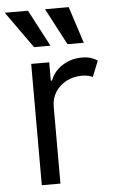

<svg xmlns="http://www.w3.org/2000/svg" viewBox="-76 -822 515 860"><g transform="rotate(-5 181.5 -392.0)"><path d="M76.7 0V-545.5H157.7V-463.1H163.4Q177.9 -503.6 217 -528.8Q256 -554 305.4 -554Q328.1 -554 345.2 -548.7Q362.2 -543.3 375 -534.1L346.6 -463.1Q337.7 -467.7 325.8 -470.3Q313.9 -473 298.3 -473Q258.5 -473 227.5 -456.3Q196.4 -439.6 178.4 -410.9Q160.5 -382.1 160.5 -345.2V0ZM95.9 -619.3 -21.3 -784.1H83.1L169.7 -619.3ZM246.4 -619.3 159.8 -784.1H266.3L319.6 -619.3Z"/></g></svg>

Font: InterMG
Style: Regular
Weight: 400
Designer: Rasmus Andersson
Foundry: rsms
Version: Version 3.019;December 26, 2023;FontCreator 15.0.0.2955 64-b